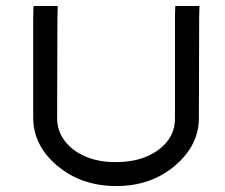

<svg xmlns="http://www.w3.org/2000/svg" viewBox="-20 -602 754 642"><path d="M91 -543 92 -582H173L172 -542L171 -207Q171 -165 196 -131.5Q221 -98 265 -79Q309 -60 365 -60Q367 -60 368 -60Q455 -60 510.5 -101.5Q566 -143 565 -207V-543L566 -582H647L646 -542L645 -207Q645 -116 565 -48Q485 20 370 20Q369 20 368 20Q253 20 172.5 -47Q92 -114 91 -207Z"/></svg>

Font: Nordica Advanced
Style: RegularExtended
Weight: 300
Version: Version 1.07